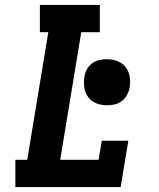

<svg xmlns="http://www.w3.org/2000/svg" viewBox="-20 -755 640 775"><path d="M42 0V-110H90L175 -625H141V-735H383V-625H308L223 -110H378L391 -187H498L467 0ZM412 -330Q389 -330 369 -338Q349 -346 336.5 -362.5Q324 -379 320.5 -401Q317 -423 321 -446Q323 -461 331 -475.5Q339 -490 352 -499.5Q365 -509 380.5 -512.5Q396 -516 412 -516Q434 -516 454.5 -508Q475 -500 487.5 -483.5Q500 -467 503.5 -445Q507 -423 503 -400Q500 -385 492 -370.5Q484 -356 471 -346.5Q458 -337 442.5 -333.5Q427 -330 412 -330Z"/></svg>

Font: Iosevka Slab XBdEx
Style: Italic
Weight: 800
Width: 7
Italic angle: -9°
Monospace: yes
Designer: Belleve Invis
Foundry: Belleve Invis
Version: Version 11.1.1; ttfautohint (v1.8.3)